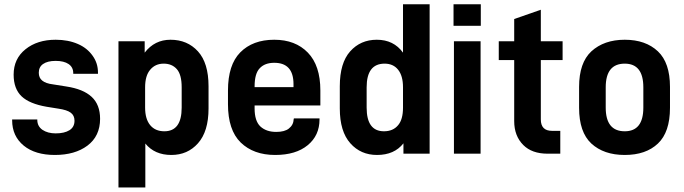

<svg xmlns="http://www.w3.org/2000/svg" viewBox="-20 -710 3160 887"><path d="M89.8 -37.1Q36.1 -81.1 36.1 -154.3V-158.2H152.3V-156.2Q152.3 -127 175.8 -110.4Q200.2 -93.8 237.3 -93.8Q277.3 -93.8 300.8 -108.4Q324.2 -123 324.2 -152.3Q324.2 -176.8 306.6 -189.5Q290 -202.1 250 -208L195.3 -216.8Q116.2 -230.5 80.1 -264.6Q43 -299.8 43 -365.2Q43 -438.5 97.7 -482.4Q152.3 -526.4 237.3 -526.4Q294.9 -526.4 339.8 -506.8Q382.8 -488.3 408.2 -452.1Q432.6 -418 432.6 -375V-369.1H318.4V-372.1Q318.4 -399.4 296.9 -414.1Q275.4 -428.7 237.3 -428.7Q199.2 -428.7 178.7 -414.1Q159.2 -400.4 159.2 -374Q159.2 -350.6 174.8 -337.9Q191.4 -324.2 224.6 -320.3L286.1 -310.5Q364.3 -298.8 403.3 -262.7Q442.4 -226.6 442.4 -161.1Q442.4 -81.1 383.8 -37.1Q326.2 5.9 233.4 5.9Q142.6 5.9 89.8 -37.1Z M527.3 -519.5H648.4V-466.8Q694.3 -526.4 767.6 -526.4Q845.7 -526.4 894.5 -472.7Q943.4 -418.9 943.4 -311.5V-209Q943.4 -102.5 894.5 -47.9Q846.7 5.9 771.5 5.9Q694.3 5.9 651.4 -46.9V156.2H527.3ZM819.3 -212.9V-306.6Q819.3 -365.2 796.9 -390.6Q774.4 -416 736.3 -416Q697.3 -416 673.8 -387.7Q650.4 -360.4 650.4 -306.6V-212.9Q650.4 -160.2 673.8 -131.8Q697.3 -103.5 739.3 -103.5Q819.3 -103.5 819.3 -212.9Z M1156.2 -222.7V-209Q1156.2 -151.4 1182.6 -126Q1210 -100.6 1255.9 -100.6Q1294.9 -100.6 1314.5 -116.2Q1335.9 -132.8 1336.9 -160.2L1337.9 -163.1H1456.1V-158.2Q1456.1 -84 1401.4 -39.1Q1346.7 5.9 1251 5.9Q1151.4 5.9 1091.8 -51.8Q1033.2 -109.4 1033.2 -228.5V-292Q1033.2 -410.2 1089.8 -467.8Q1147.5 -526.4 1247.1 -526.4Q1344.7 -526.4 1402.3 -466.8Q1460 -407.2 1460 -292V-222.7ZM1179.7 -394.5Q1156.2 -370.1 1156.2 -310.5V-307.6H1335.9V-321.3Q1335.9 -419.9 1247.1 -419.9Q1203.1 -419.9 1179.7 -394.5Z M1598.6 -47.9Q1549.8 -102.5 1549.8 -209V-311.5Q1549.8 -418.9 1597.7 -472.7Q1645.5 -526.4 1720.7 -526.4Q1798.8 -526.4 1841.8 -466.8V-690.4H1964.8V0H1843.8V-47.9Q1801.8 5.9 1721.7 5.9Q1646.5 5.9 1598.6 -47.9ZM1819.3 -131.8Q1841.8 -158.2 1841.8 -212.9V-306.6Q1841.8 -359.4 1819.3 -387.7Q1796.9 -416 1756.8 -416Q1673.8 -416 1673.8 -306.6V-212.9Q1673.8 -103.5 1753.9 -103.5Q1795.9 -103.5 1819.3 -131.8Z M2077.1 -519.5H2200.2V0H2077.1ZM2075.2 -690.4H2201.2V-590.8H2075.2Z M2478.5 -432.6V-158.2Q2478.5 -105.5 2530.3 -105.5H2568.4V0H2509.8Q2437.5 0 2397.5 -40Q2355.5 -82 2355.5 -150.4V-432.6H2284.2V-519.5H2355.5V-622.1L2478.5 -665V-519.5H2579.1V-432.6Z M2711.9 -46.9Q2655.3 -99.6 2655.3 -211.9V-308.6Q2655.3 -419.9 2711.9 -472.7Q2770.5 -526.4 2866.2 -526.4Q2962.9 -526.4 3019.5 -472.7Q3075.2 -419.9 3075.2 -308.6V-211.9Q3075.2 -99.6 3019.5 -46.9Q2963.9 5.9 2866.2 5.9Q2769.5 5.9 2711.9 -46.9ZM2952.1 -212.9V-306.6Q2952.1 -416 2866.2 -416Q2778.3 -416 2778.3 -306.6V-212.9Q2778.3 -103.5 2866.2 -103.5Q2952.1 -103.5 2952.1 -212.9Z"/></svg>

Font: Dinish
Style: Bold
Weight: 700
Designer: Bert Driehuis
Foundry: Playbeing
Version: Version 3.006; git-39231f3c-release